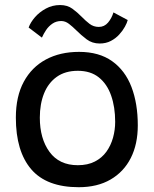

<svg xmlns="http://www.w3.org/2000/svg" viewBox="-20 -746 626 781"><path d="M300.5 15.5Q169.5 15.5 107 -57.5Q44.5 -130.5 44.5 -267.5Q44.5 -354 76.8 -413.5Q109 -473 166.8 -504Q224.5 -535 301.5 -535Q383 -535 436 -497.2Q489 -459.5 514.8 -392.2Q540.5 -325 540.5 -236Q540.5 -159.5 512 -103.2Q483.5 -47 429.8 -15.8Q376 15.5 300.5 15.5ZM296.5 -74Q337 -74 366 -89Q395 -104 413 -129.2Q431 -154.5 439.8 -186Q448.5 -217.5 448.5 -250.5Q448.5 -310.5 432 -357.5Q415.5 -404.5 382 -431.2Q348.5 -458 296.5 -458Q245.5 -458 211 -433.5Q176.5 -409 159.2 -366Q142 -323 142 -267.5Q142 -182 181.5 -128Q221 -74 296.5 -74ZM96.5 -634Q104 -655 122.2 -676Q140.5 -697 166.8 -711.2Q193 -725.5 224.5 -725.5Q254 -725.5 274.5 -710.5Q295 -695.5 312 -678Q327.5 -662 344 -649.2Q360.5 -636.5 382 -636.5Q404.5 -636.5 419.5 -654.2Q434.5 -672 441.5 -695.5L499.5 -664.5Q497 -653.5 488.2 -637.5Q479.5 -621.5 465.2 -605.8Q451 -590 431 -579.5Q411 -569 385.5 -569Q355 -569 332.5 -586Q310 -603 291 -622Q275.5 -637.5 260.5 -649Q245.5 -660.5 229 -660.5Q209 -660.5 193.5 -650Q178 -639.5 167.5 -623.8Q157 -608 150.5 -593Z"/></svg>

Font: Grandstander Thin
Style: Regular
Weight: 400
Version: Version 1.200